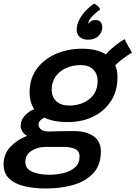

<svg xmlns="http://www.w3.org/2000/svg" viewBox="-84 -799 754 1068"><path d="M172.5 249.5Q102.5 249.5 49.2 236.2Q-4 223 -34 193.5Q-64 164 -64 115.5Q-64 58 -26.8 18.2Q10.5 -21.5 66 -43Q48 -54.5 39.5 -69.2Q31 -84 31 -99.5Q31 -130.5 53.8 -155.5Q76.5 -180.5 106.5 -191.5Q92.5 -212 86.5 -235.8Q80.5 -259.5 80.5 -284.5Q80.5 -361 120.2 -415.5Q160 -470 226.5 -499Q293 -528 372 -528Q455 -528 504.5 -497Q527 -521.5 556.2 -545Q585.5 -568.5 609.5 -581.5Q615 -568.5 628.5 -544Q642 -519.5 650 -506Q634 -497.5 606 -477.2Q578 -457 557 -436Q569.5 -407 569.5 -370Q569.5 -292.5 533 -236.5Q496.5 -180.5 434.2 -150.2Q372 -120 293.5 -120Q251 -120 218.5 -126.5Q186 -133 162 -145Q130.5 -128.5 130.5 -105.5Q130.5 -90.5 144.2 -79Q158 -67.5 186 -67.5Q216.5 -68.5 250.2 -69.2Q284 -70 325.5 -70Q395.5 -70 436.2 -41.5Q477 -13 477 43.5Q477 119 435.2 164.2Q393.5 209.5 324.2 229.5Q255 249.5 172.5 249.5ZM301.5 -212Q368.5 -212 413.8 -248.5Q459 -285 459 -349.5Q459 -388.5 434.2 -412.8Q409.5 -437 364.5 -437Q321.5 -437 284.8 -421Q248 -405 225.8 -374.2Q203.5 -343.5 203.5 -299.5Q203.5 -260 229.2 -236Q255 -212 301.5 -212ZM190.5 173Q233 173 271.5 163.2Q310 153.5 334.2 131.2Q358.5 109 358.5 72Q358.5 40.5 333 29.5Q307.5 18.5 277.5 18.5H167Q125 18.5 91 40.2Q57 62 57 102.5Q57 139.5 94.8 156.2Q132.5 173 190.5 173ZM439.5 -779Q444 -776.5 455.8 -768.8Q467.5 -761 473.5 -746Q462.5 -739 447.5 -726Q432.5 -713 420.8 -698.8Q409 -684.5 408.5 -674.5Q408 -672 408 -670.2Q408 -668.5 408 -667Q412.5 -674.5 422 -681Q431.5 -687.5 449 -687.5Q468 -687.5 476.5 -675.5Q485 -663.5 485 -648Q485 -620.5 464 -599.2Q443 -578 405 -578Q379 -578 360.8 -592.5Q342.5 -607 342.5 -632.5Q342.5 -661.5 356.8 -689Q371 -716.5 393.2 -739.8Q415.5 -763 439.5 -779Z"/></svg>

Font: Grandstander Medium
Style: Italic
Weight: 500
Italic angle: -15°
Designer: Tyler Finck
Foundry: Etcetera Type Co
Version: Version 1.200; ttfautohint (v1.8.3)